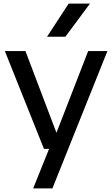

<svg xmlns="http://www.w3.org/2000/svg" viewBox="-20 -828 624 1068"><path d="M224.5 0 7 -544H121.5L294 -89.5L470.5 -544H577.5L271.5 220H164.5L253 0ZM241.5 -623.5 362 -808H480.5L343.5 -623.5Z"/></svg>

Font: Encode Sans SemiExpanded SemiExpanded Medium
Style: Regular
Weight: 500
Width: 6
Designer: Multiple Designers
Foundry: Impallari Type
Version: Version 3.000; ttfautohint (v1.8.3) -l 8 -r 50 -G 200 -x 14 